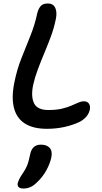

<svg xmlns="http://www.w3.org/2000/svg" viewBox="-20 -731 588 1103"><path d="M250 9Q171 9 123.5 -21Q76 -51 60.5 -110Q45 -169 62 -255Q77 -331 103.5 -397.5Q130 -464 154.5 -525Q179 -586 192 -646Q198 -676 211.5 -693.5Q225 -711 254 -711Q277 -711 288.5 -699Q300 -687 303 -666Q306 -645 300 -618Q290 -569 272 -520.5Q254 -472 234 -424.5Q214 -377 197 -331.5Q180 -286 170 -241Q157 -175 176 -137Q195 -99 258 -99Q305 -99 337 -107Q369 -115 391 -124.5Q413 -134 429.5 -141.5Q446 -149 462 -149Q482 -149 491 -135.5Q500 -122 496 -101Q492 -81 478 -63.5Q464 -46 440 -32Q398 -12 350 -1.5Q302 9 250 9ZM115 352Q76 352 82 320Q85 310 90 299Q95 288 110 266Q125 244 133 226Q141 208 145 191Q149 174 153 157Q158 130 173 115Q188 100 215 100Q249 100 265.5 118.5Q282 137 275 173Q268 207 247 246Q226 285 193 316Q173 336 154 344Q135 352 115 352Z"/></svg>

Font: Shantell Sans Medium
Style: Italic
Weight: 500
Italic angle: -11°
Designer: Stephen Nixon, Anya Danilova, Shantell Martin
Foundry: Arrow Type
Version: Version 1.011;[c5ecc13dd]